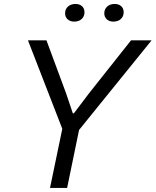

<svg xmlns="http://www.w3.org/2000/svg" viewBox="-20 -928 769 948"><path d="M226.9 0 287.6 -291.9 118 -729H209.3L306.4 -467L339.6 -368.4H344.7L419.1 -466.7L627.1 -729H728.6L370.4 -286.3L311.4 0ZM539.6 -821.3Q519.6 -821.3 507.2 -832.7Q494.9 -844.1 494.9 -862.3Q494.9 -882.3 508.9 -895.4Q522.9 -908.4 545.9 -908.4Q566.4 -908.4 578.5 -897.4Q590.6 -886.3 590.6 -867.1Q590.6 -847.4 576.9 -834.4Q563.1 -821.3 539.6 -821.3ZM346.1 -821.3Q326.1 -821.3 313.8 -832.7Q301.4 -844.1 301.4 -862.3Q301.4 -882.3 315.4 -895.4Q329.4 -908.4 352.4 -908.4Q373 -908.4 385.1 -897.4Q397.1 -886.3 397.1 -867.1Q397.1 -847.4 383.4 -834.4Q369.7 -821.3 346.1 -821.3Z"/></svg>

Font: Mona Sans ExtraLight
Style: Italic
Weight: 200
Italic angle: -11.6951°
Designer: Deni Anggara
Foundry: GitHub
Version: Version 2.000